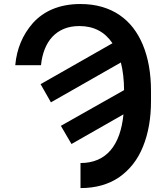

<svg xmlns="http://www.w3.org/2000/svg" viewBox="-20 -742 843 975"><path d="M388.8 213.1V85.9Q437.9 85.9 476 69.4Q514.2 52.9 541.4 21.1Q568.5 -10.7 584.9 -56.6Q601.2 -102.6 606.9 -161.2L343 -10.7L289.1 -103L610.1 -284.4Q609.4 -364 593.8 -424.7L238.6 -222.3L186.1 -314.6L551.1 -522.4Q492.5 -609.7 383.2 -609.7Q339.1 -609.7 305 -595.7Q271 -581.7 246.6 -555.9Q222.3 -530.2 207.6 -493.4Q192.8 -456.7 188.2 -410.9H57.5Q68.5 -535.5 147.4 -625.4Q167.3 -647.4 192.1 -665.1Q217 -682.9 246.8 -695.5Q276.6 -708.1 312 -714.8Q347.3 -721.6 387.8 -721.6Q447.8 -721.6 497.5 -707.2Q547.2 -692.8 586.8 -665.8Q626.4 -638.8 655.9 -600.7Q685.4 -562.5 705.3 -514.6Q746.8 -414.8 746.8 -279.8V-228Q746.8 -98 706.3 2.1Q666.5 101.6 583.5 159.1Q503.2 213.1 388.8 213.1Z"/></svg>

Font: Linik Sans SemiBold
Style: Regular
Weight: 600
Designer: Fonts by Rasmus Andersson / Changes by Cristiano Sobral with parts from Marc Monis
Foundry: rsms
Version: Version 3.020; ttfautohint (v1.6)